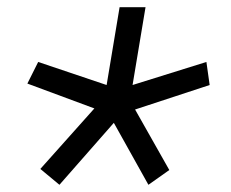

<svg xmlns="http://www.w3.org/2000/svg" viewBox="-20 -568 640 533"><path d="M145 -55 92 -99 242 -267 56 -336 86 -396 276 -332 312 -548H384L348 -332L553 -396L562 -332L355 -264L450 -96L392 -55L296 -227Z"/></svg>

Font: IBM Plex Mono
Style: Italic
Weight: 400
Italic angle: -9°
Monospace: yes
Designer: Mike Abbink, Paul van der Laan, Pieter van Rosmalen
Foundry: Bold Monday
Version: Version 2.3